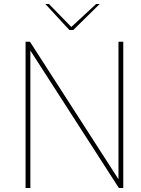

<svg xmlns="http://www.w3.org/2000/svg" viewBox="-20 -941 705 961"><path d="M108 -732H130L573 -44V-732H597V0H575L132 -688V0H108ZM207 -921H225L337 -806L461 -921H479L347 -791H327Z"/></svg>

Font: Exo Thin
Style: Regular
Weight: 250
Designer: Natanael Gama
Foundry: Natanael Gama
Version: Version 1.500; ttfautohint (v1.6)